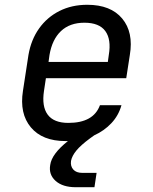

<svg xmlns="http://www.w3.org/2000/svg" viewBox="-20 -580 640 803"><path d="M297 203Q242 203 212.5 176.5Q183 150 190 110Q196 64 264 10H254Q157 10 109 -47.5Q61 -105 76 -200L99 -350Q110 -414 143.5 -461Q177 -508 228.5 -534Q280 -560 345 -560Q443 -560 491 -502.5Q539 -445 523 -350L508 -253H172L164 -200Q154 -135 179.5 -100.5Q205 -66 266 -66Q371 -66 398 -140H488Q476 -97 446 -65Q416 -33 374 -14L356 -1Q318 27 299.5 49.5Q281 72 277 93Q274 115 286.5 129Q299 143 324 143H384L375 203ZM183 -321H431L435 -350Q446 -415 420.5 -450Q395 -485 333 -485Q272 -485 235 -450Q198 -415 187 -350Z"/></svg>

Font: NKDuy Mono
Style: Italic
Weight: 400
Italic angle: -9°
Monospace: yes
Designer: NKDuy
Foundry: NKDuy
Version: Version 2.251; ttfautohint (v1.8.4.7-5d5b)